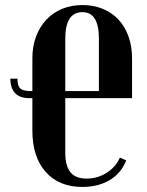

<svg xmlns="http://www.w3.org/2000/svg" viewBox="-20 -729 582 759"><path d="M97 -341Q58 -341 39.5 -361Q21 -381 21 -418H49Q49 -389 60.5 -379Q72 -369 102 -369H108V-499Q108 -546 122.5 -584.5Q137 -623 163 -651Q189 -679 225.5 -694Q262 -709 306 -709Q350 -709 386.5 -694Q423 -679 448.5 -651.5Q474 -624 488 -585Q502 -546 502 -499V-341H238V-127Q238 -73 258.5 -48Q279 -23 322 -23Q365 -23 401 -45.5Q437 -68 454 -106L479 -95Q459 -44 413.5 -17Q368 10 306 10Q213 10 160.5 -49.5Q108 -109 108 -212V-341ZM238 -369H371V-576Q371 -681 306 -681Q238 -681 238 -576Z"/></svg>

Font: Moniqa Black Heading
Style: Regular
Weight: 900
Designer: Rajesh Rajput
Foundry: Rajesh Rajput
Version: Version 1.000